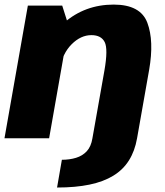

<svg xmlns="http://www.w3.org/2000/svg" viewBox="-32 -618 738 858"><path d="M223 220Q305.5 220 368 207Q430.5 194 474.2 167.2Q518 140.5 544.2 98.8Q570.5 57 580.5 0H381Q375 37 355.8 57.8Q336.5 78.5 307.8 87.2Q279 96 244.5 96ZM-12 0H187.5L275.5 -500L246 -593H92.5ZM381 0H580.5L634.5 -306Q657 -435 626.5 -516.2Q596 -597.5 476 -597.5Q347.5 -597.5 253.8 -515.8Q160 -434 145.5 -353L235.5 -312Q247.5 -379.5 288.2 -420.2Q329 -461 376.5 -461Q420 -461 435.8 -430Q451.5 -399 434.5 -302Z"/></svg>

Font: Anybody UltraCondensed Thin ExtraBold
Style: Italic
Weight: 800
Italic angle: -10°
Version: Version 1.111